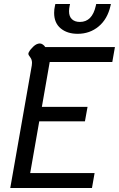

<svg xmlns="http://www.w3.org/2000/svg" viewBox="-20 -934 591 954"><path d="M138 -609Q139 -614 139 -622Q139 -638 130 -649.5Q121 -661 121 -666Q121 -671 123 -674Q130 -688 146 -703Q162 -718 178 -718Q185 -718 192.5 -713Q200 -708 205 -700H551L538 -626H227L188 -403H415L402 -331H175L130 -74H450L437 0H31ZM249 -870Q249 -888 253 -905L255 -914H328L326 -905Q323 -890 323 -878Q323 -852 337.5 -838.5Q352 -825 377 -825Q438 -825 456 -905L458 -914H531L529 -905Q514 -839 470 -802.5Q426 -766 366 -766Q314 -766 281.5 -793Q249 -820 249 -870Z"/></svg>

Font: Niramit
Style: Italic
Weight: 400
Italic angle: -10°
Version: Version 1.000; ttfautohint (v1.6)